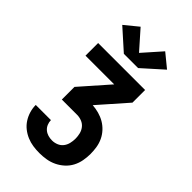

<svg xmlns="http://www.w3.org/2000/svg" viewBox="-291 -881 1182 1182"><g transform="rotate(45 300.0 -290.5)"><path d="M302 205Q274 205 246.5 201Q219 197 193 186Q167 175 145 157.5Q123 140 108 116.5Q93 93 85 66Q77 39 77 11H209Q209 28 216 45Q223 62 236.5 73.5Q250 85 267 90Q284 95 302 95Q323 95 342.5 87Q362 79 374.5 63Q387 47 392 26.5Q397 6 397 -15Q397 -36 392 -56.5Q387 -77 374 -93.5Q361 -110 341 -118Q321 -126 300 -126H167V-236L329 -420H79V-530H488V-420L326 -236Q354 -234 381.5 -226.5Q409 -219 433 -205Q457 -191 476.5 -170Q496 -149 508 -123.5Q520 -98 524.5 -70Q529 -42 529 -14Q529 15 523.5 45Q518 75 504 101.5Q490 128 467.5 148.5Q445 169 418 182Q391 195 361.5 200Q332 205 302 205ZM238 -595 105 -714 193 -786 300 -665 407 -786 495 -714 362 -595Z"/></g></svg>

Font: Iosevka Curly XBdEx
Style: Regular
Weight: 800
Width: 7
Monospace: yes
Designer: Belleve Invis
Foundry: Belleve Invis
Version: Version 11.1.0; ttfautohint (v1.8.3)